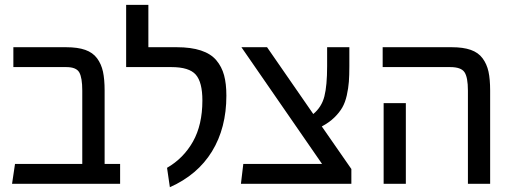

<svg xmlns="http://www.w3.org/2000/svg" viewBox="-20 -759 2124 793"><path d="M412.1 -82H476.1V0H29.8L42 -82H319.8V-384.8Q319.8 -438 307.4 -460Q294.9 -481.9 253.9 -481.9H35.2V-564H252.9Q300.8 -564 332 -553Q363.3 -542 380.9 -518.3Q398.4 -494.6 405.3 -463.1Q412.1 -431.6 412.1 -384.8Z M681.6 14.2 669.9 -65.9Q737.8 -105 776.9 -174.1Q815.9 -243.2 815.9 -344.2Q815.9 -419.4 788.6 -450.7Q761.2 -481.9 688 -481.9H501V-738.8H592.8V-564H710Q769 -564 809.8 -550.5Q850.6 -537.1 873.3 -510.3Q896 -483.4 905.5 -448.2Q915 -413.1 915 -363.8Q915 -230.5 855.5 -133.5Q795.9 -36.6 681.6 14.2Z M1309.1 -236.8 1431.2 -61V0H975.1L984.9 -82H1310.1L977.1 -564H1083L1273.9 -288.1Q1308.6 -316.9 1319.8 -361.1Q1331.1 -405.3 1331.1 -485.8V-564H1422.9V-485.8Q1422.9 -447.8 1420.9 -421.4Q1418.9 -395 1412.4 -365.5Q1405.8 -335.9 1393.6 -314.7Q1381.3 -293.5 1360.4 -273.2Q1339.4 -252.9 1309.1 -236.8Z M1912.6 0V-384.8Q1912.6 -439.9 1898.4 -460.9Q1884.3 -481.9 1839.4 -481.9H1560.5V-564H1845.7Q1893.1 -564 1924.3 -553Q1955.6 -542 1973.1 -518.3Q1990.7 -494.6 1997.6 -463.1Q2004.4 -431.6 2004.4 -384.8V0ZM1564.5 0V-333H1656.2V0Z"/></svg>

Font: FiraGO
Style: Regular
Weight: 400
Designer: bBox Type
Foundry: bBox Type GmbH
Version: Version 1.001;PS 001.001;hotconv 1.0.88;makeotf.lib2.5.64775